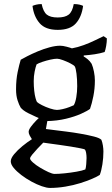

<svg xmlns="http://www.w3.org/2000/svg" viewBox="-20 -725 552 945"><path d="M226 200Q210 200 185.5 191.5Q161 183 134.5 168.5Q108 154 85 136.5Q62 119 47.5 101.5Q33 84 33 69Q33 54 49.5 34Q66 14 90.5 -6Q115 -26 137 -40Q132 -47 126.5 -57.5Q121 -68 121 -76Q121 -86 132 -101Q143 -116 158 -131.5Q173 -147 184 -155L216 -147L206 -90Q214 -89 241.5 -85.5Q269 -82 305.5 -77.5Q342 -73 378.5 -66.5Q415 -60 442.5 -53Q470 -46 479 -37Q484 -24 486.5 -8.5Q489 7 489 21Q489 52 484 84Q479 116 471 136Q459 144 433.5 155Q408 166 374.5 176.5Q341 187 302 193.5Q263 200 226 200ZM249 131Q269 131 298.5 128Q328 125 356.5 120Q385 115 400 109Q403 101 404.5 82.5Q406 64 406 53Q406 40 404 28Q402 16 398 11Q396 9 376.5 5Q357 1 329 -3.5Q301 -8 272 -12Q243 -16 221 -19Q199 -22 193 -23Q179 -9 164 7Q149 23 138.5 36Q128 49 128 55Q128 62 142.5 75Q157 88 178 100.5Q199 113 218.5 122Q238 131 249 131ZM209 -129Q179 -140 157 -150Q135 -160 120 -167.5Q105 -175 96 -182Q87 -189 82 -195Q74 -208 66.5 -231Q59 -254 59 -285Q59 -333 67 -371Q75 -409 82 -431Q92 -437 114.5 -448.5Q137 -460 165.5 -472Q194 -484 223.5 -492Q253 -500 276 -500Q289 -500 308 -495Q327 -490 334 -487Q362 -492 392 -503Q422 -514 448.5 -527Q475 -540 490 -547L506 -536Q506 -518 502.5 -498.5Q499 -479 495 -469Q473 -462 446.5 -458Q420 -454 392 -452V-447Q401 -442 411.5 -433.5Q422 -425 431 -411Q438 -395 442.5 -372Q447 -349 447 -329Q447 -289 439.5 -251.5Q432 -214 423 -189Q410 -179 379 -165Q348 -151 304.5 -140.5Q261 -130 209 -129ZM260 -184Q271 -184 288.5 -188Q306 -192 321.5 -198Q337 -204 343 -207Q351 -220 355.5 -246.5Q360 -273 360 -301Q360 -335 356.5 -362.5Q353 -390 348 -398Q344 -404 326.5 -413Q309 -422 290 -429Q271 -436 261 -436Q248 -436 228 -431.5Q208 -427 188.5 -420.5Q169 -414 160 -408Q155 -395 150.5 -372.5Q146 -350 146 -326Q146 -300 148.5 -278Q151 -256 155 -242Q159 -228 162 -223Q168 -217 186.5 -207.5Q205 -198 226.5 -191Q248 -184 260 -184ZM264 -578Q203 -578 174.5 -611.5Q146 -645 140 -696Q146 -699 158 -702Q170 -705 185 -705Q193 -667 210.5 -653Q228 -639 264 -639Q300 -639 318 -653Q336 -667 343 -705Q360 -705 372 -702Q384 -699 389 -696Q382 -642 353.5 -610Q325 -578 264 -578Z"/></svg>

Font: Texturina Medium 12pt
Style: Regular
Weight: 400
Version: Version 1.002